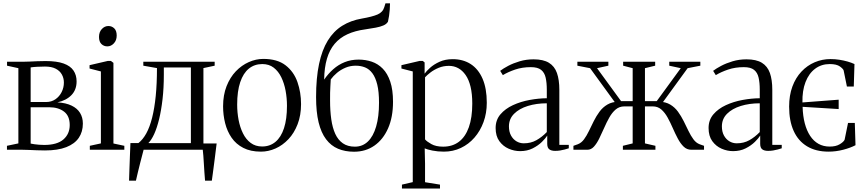

<svg xmlns="http://www.w3.org/2000/svg" viewBox="-20 -872 5043 1118"><path d="M242 4Q219.5 4 194.2 3Q169 2 146.8 1Q124.5 0 110 0H20.5V-23L87 -37V-475L21 -489.5V-512.5H116Q132 -512.5 152.8 -513.5Q173.5 -514.5 197.2 -515.5Q221 -516.5 245.5 -516.5Q311 -516.5 350.5 -502.2Q390 -488 408 -461.2Q426 -434.5 426 -398Q426 -349 395.8 -318Q365.5 -287 314.5 -276Q363.5 -273 396.5 -257.2Q429.5 -241.5 446 -214.8Q462.5 -188 462.5 -152.5Q462.5 -104.5 438.8 -69.5Q415 -34.5 366 -15.2Q317 4 242 4ZM237.5 -28Q312.5 -28 349.2 -60Q386 -92 386 -144Q386 -197 352.8 -222.2Q319.5 -247.5 266.5 -247.5H158.5V-36Q167 -34 179.8 -32.2Q192.5 -30.5 207.5 -29.2Q222.5 -28 237.5 -28ZM158.5 -278H249Q279.5 -278 302.8 -294Q326 -310 339 -336Q352 -362 352 -391.5Q352 -417 340.2 -438.2Q328.5 -459.5 304.2 -472Q280 -484.5 242 -484.5Q219.5 -484.5 197.2 -483.2Q175 -482 158.5 -479.5Z M503 0V-23L567.5 -37V-456L501.5 -473V-492.5L607 -517H626L640.5 -506V-36.5L704 -23V0ZM604.5 -602Q585 -602 570.8 -615.5Q556.5 -629 556.5 -657Q556.5 -685.5 573 -703Q589.5 -720.5 610.5 -720.5H611.5Q631 -720.5 645.2 -707Q659.5 -693.5 659.5 -665Q659.5 -637 643 -619.5Q626.5 -602 605.5 -602Z M774 0V-34.5L785.5 -38.5Q811.5 -58.5 831.8 -95.2Q852 -132 865.8 -186.5Q879.5 -241 886.8 -313Q894 -385 894 -475.5L814.5 -489.5V-512.5H1230V-489.5L1164.5 -475.5V0ZM843.5 -38.5H1091.5V-479H934V-437.5Q934 -360 926.5 -294.8Q919 -229.5 906.5 -178.2Q894 -127 877.8 -91.5Q861.5 -56 843.5 -38.5ZM731.5 180Q732.5 145.5 733.8 109.5Q735 73.5 736.5 36Q738 -1.5 739.5 -39H850.5L817 -3Q814 9.5 808.2 31Q802.5 52.5 795.8 78.8Q789 105 782.8 131.5Q776.5 158 771.5 180ZM1174 180Q1172 156.5 1170.2 130.8Q1168.5 105 1167 80.2Q1165.5 55.5 1164 34.2Q1162.5 13 1160.5 -1.5L1126.5 -36.5H1241.5Q1239 -16 1236.2 5.5Q1233.5 27 1230.8 49.5Q1228 72 1225 94.2Q1222 116.5 1219.2 138.2Q1216.5 160 1213.5 180Z M1279 -253Q1279 -318.5 1299.2 -370Q1319.5 -421.5 1353.2 -456.8Q1387 -492 1428.8 -510.5Q1470.5 -529 1513.5 -529Q1594.5 -529 1642.8 -491.8Q1691 -454.5 1712 -394.2Q1733 -334 1733 -266Q1733 -200.5 1713 -148.8Q1693 -97 1659.5 -61.5Q1626 -26 1584.5 -7.5Q1543 11 1499.5 11Q1439 11 1396.8 -10.8Q1354.5 -32.5 1328.8 -69.8Q1303 -107 1291 -154.5Q1279 -202 1279 -253ZM1506.5 -19Q1551.5 -19 1584 -46Q1616.5 -73 1633.8 -125.8Q1651 -178.5 1651 -256Q1651 -300.5 1643 -343.8Q1635 -387 1618 -422Q1601 -457 1573.8 -478Q1546.5 -499 1507.5 -499Q1462 -499 1429.2 -472.5Q1396.5 -446 1378.8 -393.5Q1361 -341 1361 -263Q1361 -217.5 1369.2 -174Q1377.5 -130.5 1394.8 -95.5Q1412 -60.5 1439.8 -39.8Q1467.5 -19 1506.5 -19Z M2041.5 11.5Q1989.5 11.5 1948.5 -5.8Q1907.5 -23 1878.8 -61Q1850 -99 1835.2 -159.5Q1820.5 -220 1820.5 -306.5Q1820.5 -418 1837.8 -499.5Q1855 -581 1888.8 -635.8Q1922.5 -690.5 1972.5 -721.8Q2022.5 -753 2087.5 -764Q2148 -774.5 2178.8 -787.8Q2209.5 -801 2218 -831.5L2224.5 -852.5H2251Q2251 -834.5 2249.5 -816Q2248 -797.5 2245.5 -779.8Q2243 -762 2239 -745.5Q2230.5 -731.5 2212.5 -723.8Q2194.5 -716 2168 -711Q2141.5 -706 2107 -701Q2047.5 -693 2003 -672.5Q1958.5 -652 1928.8 -617Q1899 -582 1883.8 -530.2Q1868.5 -478.5 1867.5 -408.5Q1891 -443 1920.8 -469.2Q1950.5 -495.5 1987.2 -510.2Q2024 -525 2068.5 -525Q2108.5 -525 2144.8 -512.8Q2181 -500.5 2208.8 -472.2Q2236.5 -444 2252.5 -396.5Q2268.5 -349 2268.5 -279Q2268.5 -190 2239.8 -124.8Q2211 -59.5 2160 -24Q2109 11.5 2041.5 11.5ZM2046.5 -18Q2091 -18 2122.2 -48Q2153.5 -78 2170.2 -135.2Q2187 -192.5 2187 -274Q2187 -337.5 2176.8 -379.2Q2166.5 -421 2148.5 -445.2Q2130.5 -469.5 2105.8 -479.5Q2081 -489.5 2051.5 -489.5Q2019.5 -489.5 1991.8 -477.8Q1964 -466 1942.2 -447.8Q1920.5 -429.5 1906 -409.5Q1905 -389 1903.8 -370.5Q1902.5 -352 1902.2 -332Q1902 -312 1902 -286.5Q1902 -226.5 1909 -177.2Q1916 -128 1932.2 -92.5Q1948.5 -57 1976.5 -37.5Q2004.5 -18 2046.5 -18Z M2320.5 226V203L2383.5 188.5V-456L2317.5 -473V-492.5L2422.5 -517H2442L2452.5 -508.5V-443Q2462.5 -457.5 2484.2 -477.2Q2506 -497 2539.2 -512.2Q2572.5 -527.5 2616 -527.5Q2676.5 -527.5 2721 -498.8Q2765.5 -470 2790 -413.5Q2814.5 -357 2814.5 -273.5Q2814.5 -213 2795.5 -161.2Q2776.5 -109.5 2742.8 -70.8Q2709 -32 2663.5 -10.5Q2618 11 2565 11Q2529 11 2498.2 4.8Q2467.5 -1.5 2453 -8L2455 80.5V189L2542 203V226ZM2560.5 -18Q2614.5 -18 2652.2 -46.5Q2690 -75 2710 -131Q2730 -187 2730 -269Q2730 -325.5 2720 -367Q2710 -408.5 2691.2 -435.2Q2672.5 -462 2648 -475.2Q2623.5 -488.5 2594 -488.5Q2561.5 -488.5 2534 -477Q2506.5 -465.5 2486.5 -450Q2466.5 -434.5 2455 -422V-60.5Q2465 -48 2491.8 -33Q2518.5 -18 2560.5 -18Z M3008.5 8Q2974.5 8 2941.8 -6.2Q2909 -20.5 2887.5 -50.2Q2866 -80 2866 -126.5Q2866 -173.5 2894 -206.2Q2922 -239 2967 -259.8Q3012 -280.5 3064 -290Q3116 -299.5 3164 -300V-349.5Q3164 -391 3157.2 -420.2Q3150.5 -449.5 3130.8 -465.2Q3111 -481 3071.5 -481Q3021 -481 2979.8 -467Q2938.5 -453 2908 -434.5L2892.5 -459.5Q2910 -473 2939.2 -488.5Q2968.5 -504 3006.2 -515.2Q3044 -526.5 3087 -526.5Q3143.5 -526.5 3176.2 -506.5Q3209 -486.5 3223 -447Q3237 -407.5 3237 -349V-28.5H3292V-8.5Q3281 -5 3268.5 -1.5Q3256 2 3242 4.2Q3228 6.5 3212.5 6.5Q3190.5 6.5 3178.5 -2.5Q3166.5 -11.5 3166.5 -34.5V-82.5Q3157.5 -67.5 3135.8 -46Q3114 -24.5 3082 -8.2Q3050 8 3008.5 8ZM3030 -37.5Q3071 -37.5 3103.2 -55.5Q3135.5 -73.5 3164 -103V-270.5Q3103.5 -270.5 3053.5 -255Q3003.5 -239.5 2973.5 -209.5Q2943.5 -179.5 2943.5 -136Q2943.5 -105 2955.5 -83Q2967.5 -61 2987.2 -49.2Q3007 -37.5 3030 -37.5Z M3319 0V-23L3344.5 -32Q3365.5 -40 3380.8 -60.8Q3396 -81.5 3409.5 -109.5Q3423 -137.5 3437.5 -166.8Q3452 -196 3471 -221.8Q3490 -247.5 3516.8 -263.2Q3543.5 -279 3581.5 -280L3576 -255L3416 -475L3342 -489.5V-512.5H3522.5V-489.5L3456.5 -475L3596.5 -283H3664V-475L3608.5 -489.5V-512.5H3795V-489.5L3735.5 -475V-283H3804L3944 -475L3877 -489.5V-512.5H4058V-489.5L3984 -475L3824 -255L3818.5 -280Q3856 -279 3882.5 -263.2Q3909 -247.5 3927.8 -221.8Q3946.5 -196 3961 -166.8Q3975.5 -137.5 3989 -109.5Q4002.5 -81.5 4017.8 -60.8Q4033 -40 4054 -32L4079.5 -23V0H4005.5Q3979.5 0 3960.8 -18.2Q3942 -36.5 3926.8 -65.2Q3911.5 -94 3897.5 -126.2Q3883.5 -158.5 3867.5 -187.5Q3851.5 -216.5 3830.8 -234.5Q3810 -252.5 3781 -252.5H3735.5V-37L3796.5 -23V0H3607V-23L3664 -37V-252.5H3615.5Q3586.5 -252.5 3565.2 -234.5Q3544 -216.5 3527.8 -187.5Q3511.5 -158.5 3497.5 -126.2Q3483.5 -94 3469.2 -65.2Q3455 -36.5 3438.5 -18.2Q3422 0 3400 0Z M4248.5 8Q4214.5 8 4181.8 -6.2Q4149 -20.5 4127.5 -50.2Q4106 -80 4106 -126.5Q4106 -173.5 4134 -206.2Q4162 -239 4207 -259.8Q4252 -280.5 4304 -290Q4356 -299.5 4404 -300V-349.5Q4404 -391 4397.2 -420.2Q4390.5 -449.5 4370.8 -465.2Q4351 -481 4311.5 -481Q4261 -481 4219.8 -467Q4178.5 -453 4148 -434.5L4132.5 -459.5Q4150 -473 4179.2 -488.5Q4208.5 -504 4246.2 -515.2Q4284 -526.5 4327 -526.5Q4383.5 -526.5 4416.2 -506.5Q4449 -486.5 4463 -447Q4477 -407.5 4477 -349V-28.5H4532V-8.5Q4521 -5 4508.5 -1.5Q4496 2 4482 4.2Q4468 6.5 4452.5 6.5Q4430.5 6.5 4418.5 -2.5Q4406.5 -11.5 4406.5 -34.5V-82.5Q4397.5 -67.5 4375.8 -46Q4354 -24.5 4322 -8.2Q4290 8 4248.5 8ZM4270 -37.5Q4311 -37.5 4343.2 -55.5Q4375.5 -73.5 4404 -103V-270.5Q4343.5 -270.5 4293.5 -255Q4243.5 -239.5 4213.5 -209.5Q4183.5 -179.5 4183.5 -136Q4183.5 -105 4195.5 -83Q4207.5 -61 4227.2 -49.2Q4247 -37.5 4270 -37.5Z M4805 11Q4731 11 4679.5 -20Q4628 -51 4601.5 -109.5Q4575 -168 4575 -251Q4575 -316.5 4594 -368Q4613 -419.5 4646.8 -455.2Q4680.5 -491 4724 -509.5Q4767.5 -528 4816 -528Q4842.5 -528 4868 -524Q4893.5 -520 4916 -513.5Q4938.5 -507 4955.5 -499L4951.5 -368H4911.5L4892.5 -461.5Q4890.5 -470.5 4871 -484.8Q4851.5 -499 4811.5 -499Q4763 -499 4726.5 -471.8Q4690 -444.5 4670.5 -394.2Q4651 -344 4652.5 -275.5L4863.5 -291.5V-237L4653.5 -250Q4655 -196.5 4666.2 -153.8Q4677.5 -111 4697.5 -80.8Q4717.5 -50.5 4746 -34.5Q4774.5 -18.5 4811.5 -18.5Q4847 -18.5 4869.2 -31.8Q4891.5 -45 4898 -58L4918 -156H4957.5L4961.5 -26.5Q4932 -11 4889.8 0Q4847.5 11 4805 11Z"/></svg>

Font: Merriweather 120pt Light
Style: Regular
Weight: 300
Version: Version 2.100